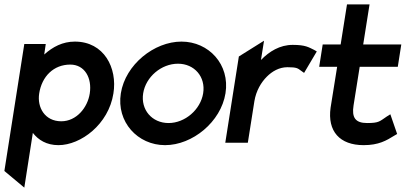

<svg xmlns="http://www.w3.org/2000/svg" viewBox="-22 -652 1853 877"><path d="M89 205 128 -45C153 -13 190 11 245 11C347 11 474 -84 496 -225C515 -342 453 -462 320 -462C264 -462 219 -438 180 -403L187 -451H89L-2 129ZM299 -357C365 -357 399 -296 388 -225C378 -160 327 -98 258 -98C183 -98 147 -161 157 -225C169 -303 223 -357 299 -357Z M732 11C857 11 987 -95 1008 -226C1029 -357 932 -462 807 -462C682 -462 551 -357 530 -226C509 -95 607 11 732 11ZM791 -361C866 -361 918 -301 906 -226C894 -151 823 -90 748 -90C672 -90 620 -151 632 -226C644 -301 715 -361 791 -361Z M1110 0 1140 -190C1148 -238 1171 -276 1197 -302C1221 -326 1253 -345 1291 -345C1334 -345 1338 -340 1353 -329L1367 -319L1425 -417L1413 -424C1388 -436 1374 -447 1315 -447C1256 -447 1208 -417 1170 -378L1184 -466L1069 -394L1007 0Z M1518 -347 1488 -160C1473 -52 1530 11 1639 11C1708 11 1743 -10 1780 -33L1792 -40L1761 -130L1745 -120C1712 -98 1710 -90 1655 -90C1601 -90 1584 -115 1593 -171L1621 -347H1795L1811 -449H1637L1666 -632H1563L1534 -449H1452L1436 -347Z"/></svg>

Font: Charger Pro
Style: BlkNarObl
Weight: 900
Designer: Jasper
Foundry: Cannot Into Space Fonts
Version: Version 1.09